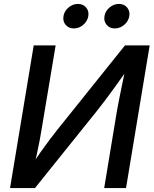

<svg xmlns="http://www.w3.org/2000/svg" viewBox="-20 -959 783 979"><path d="M622.6 0H511.2L575.7 -390.1Q579.1 -410.2 585.9 -444.8Q592.8 -479.5 602.3 -525.9Q611.8 -572.3 623.5 -627.4L639.6 -618.7Q599.1 -561 568.6 -518.8Q538.1 -476.6 514.2 -445.1Q490.2 -413.6 469.2 -387.2L158.2 0H31.2L151.9 -727.5H263.7L193.4 -307.1Q189.9 -283.7 183.3 -248.5Q176.8 -213.4 168.2 -174.3Q159.7 -135.3 150.4 -98.1L138.7 -110.4Q163.1 -149.4 187.5 -184.1Q211.9 -218.8 233.4 -247.1Q254.9 -275.4 270 -294.4L617.2 -727.5H743.2ZM565.4 -814Q539.1 -814 523.7 -832.3Q508.3 -850.6 512.7 -876.5Q516.6 -902.3 538.3 -920.7Q560.1 -939 586.4 -939Q612.8 -939 628.2 -920.7Q643.6 -902.3 639.2 -876.5Q634.8 -850.6 613.3 -832.3Q591.8 -814 565.4 -814ZM356.4 -814Q330.1 -814 314.7 -832.3Q299.3 -850.6 303.7 -876.5Q307.6 -902.3 329.3 -920.7Q351.1 -939 377.4 -939Q403.8 -939 419.2 -920.7Q434.6 -902.3 430.2 -876.5Q425.8 -850.6 404.3 -832.3Q382.8 -814 356.4 -814Z"/></svg>

Font: Inter 20pt Medium
Style: Italic
Weight: 500
Italic angle: -9.3988°
Version: Version 4.001;git-66647c0bb